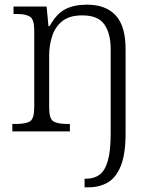

<svg xmlns="http://www.w3.org/2000/svg" viewBox="-20 -564 661 824"><path d="M343 240V203H351Q384 203 407.5 185.5Q431 168 443 125.5Q455 83 455 9V-354Q455 -420 428 -459Q401 -498 333 -498Q278 -498 247.5 -473.5Q217 -449 204 -409.5Q191 -370 191 -326V-102Q191 -54 209.5 -43Q228 -32 270 -32H280V0H33V-32H49Q91 -32 109 -43.5Q127 -55 127 -105V-433Q127 -481 108.5 -492.5Q90 -504 53 -504H38V-536H180L188 -452H193Q223 -506 261 -525Q299 -544 353 -544Q434 -544 476.5 -498Q519 -452 519 -353V8Q519 97 498.5 148Q478 199 442 219.5Q406 240 358 240Z"/></svg>

Font: Noto Serif Sinhala Light
Style: Regular
Weight: 300
Designer: Jelle Bosma - Monotype Design Team
Foundry: Monotype Imaging Inc.
Version: Version 2.007; ttfautohint (v1.8.4.7-5d5b)